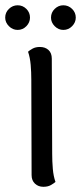

<svg xmlns="http://www.w3.org/2000/svg" viewBox="-36 -700 309 731"><path d="M162.7 -114.2Q162.7 -85.2 165.1 -57.1Q167.5 -29.1 175.2 -7.4Q169.4 -2.1 157.8 4.6Q146.2 11.2 129 11.2Q109.9 11.2 97.1 -0.8Q84.3 -12.8 84.3 -33.4L83.2 -395.8Q83.2 -425.3 80.8 -453.1Q78.4 -480.9 70.8 -503.1Q76.5 -508.4 87.9 -514.8Q99.3 -521.2 116 -521.2Q136 -521.2 148.6 -509.7Q161.2 -498.2 161.2 -476.6ZM31.2 -586.1Q12.2 -586.1 -2 -600.3Q-16.2 -614.5 -16.2 -632.8Q-16.2 -652.5 -2 -666.2Q12.2 -679.9 31.2 -679.9Q50.6 -679.9 64.4 -666.1Q78.2 -652.3 78.2 -633Q78.2 -614.5 64.4 -600.3Q50.6 -586.1 31.2 -586.1ZM205.1 -586.1Q186.5 -586.1 172.3 -600.3Q158.2 -614.5 158.2 -632.8Q158.2 -652.5 172.3 -666.2Q186.5 -679.9 204.9 -679.9Q224.6 -679.9 238.5 -666.1Q252.5 -652.3 252.5 -633Q252.5 -614.5 238.5 -600.3Q224.6 -586.1 205.1 -586.1Z"/></svg>

Font: Arima Thin
Style: Regular
Weight: 100
Designer: Joana Correia and Natanael Gama
Foundry: NDISCOVER
Version: Version 1.101;gftools[0.9.23]